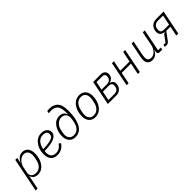

<svg xmlns="http://www.w3.org/2000/svg" viewBox="268 -2170 3787 3787"><g transform="rotate(-45 2162.0 -276.0)"><path d="M2 200 145 -512H200L177 -400H180Q212 -463 253 -493.5Q294 -524 352 -524Q425 -524 468 -471.5Q511 -419 511 -331Q511 -245 484 -168.5Q457 -92 398.5 -40Q340 12 261 12Q207 12 168.5 -14Q130 -40 117 -87H114L57 200ZM256 -38Q327 -38 373.5 -85.5Q420 -133 438 -218L450 -278Q455 -310 455 -337Q455 -398 426 -436Q397 -474 339 -474Q281 -474 231 -427Q171 -373 155 -290L131 -171Q120 -118 152 -78Q184 -38 256 -38Z M806 12Q716 12 667.5 -41Q619 -94 619 -197Q619 -332 692.5 -428Q766 -524 880 -524Q951 -524 997 -489Q1043 -454 1043 -392Q1043 -231 678 -226Q675 -207 675 -183Q675 -37 809 -37Q913 -37 979 -136L1017 -106Q935 12 806 12ZM874 -476Q805 -476 756 -426Q707 -376 690 -294L685 -270Q806 -273 874.5 -290Q943 -307 964.5 -331Q986 -355 986 -393Q986 -476 874 -476Z M1304 12Q1223 12 1174.5 -41.5Q1126 -95 1126 -188Q1126 -320 1194 -416Q1262 -512 1372 -512Q1428 -512 1465.5 -483Q1503 -454 1514 -408H1517V-456Q1517 -599 1467 -651Q1417 -700 1335 -700Q1290 -700 1262 -696L1273 -748Q1303 -752 1336 -752Q1442 -752 1505 -691Q1541 -655 1557 -599Q1573 -543 1573 -443Q1573 -346 1558 -265.5Q1543 -185 1511.5 -122Q1480 -59 1427.5 -23.5Q1375 12 1304 12ZM1311 -37Q1380 -37 1426.5 -85Q1473 -133 1492 -227L1499 -262Q1507 -304 1507 -325Q1507 -389 1474 -426Q1441 -463 1378 -463Q1313 -463 1263.5 -414.5Q1214 -366 1197 -281L1187 -230Q1181 -203 1181 -174Q1181 -113 1214.5 -75Q1248 -37 1311 -37Z M1859 12Q1778 12 1729.5 -41.5Q1681 -95 1681 -188Q1681 -327 1752.5 -425.5Q1824 -524 1941 -524Q2022 -524 2070.5 -470.5Q2119 -417 2119 -324Q2119 -185 2047.5 -86.5Q1976 12 1859 12ZM1866 -37Q1933 -37 1981 -85.5Q2029 -134 2046 -221L2058 -282Q2063 -305 2063 -338Q2063 -399 2030 -437Q1997 -475 1934 -475Q1867 -475 1819 -426.5Q1771 -378 1754 -291L1742 -230Q1737 -208 1737 -174Q1737 -113 1770 -75Q1803 -37 1866 -37Z M2215 0 2318 -512H2527Q2584 -512 2616 -484Q2648 -456 2648 -406Q2648 -352 2618 -316.5Q2588 -281 2536 -269L2535 -267Q2575 -259 2597.5 -234Q2620 -209 2620 -172Q2620 -99 2574.5 -49.5Q2529 0 2454 0ZM2279 -48H2448Q2541 -48 2559 -133Q2565 -162 2565 -172Q2565 -204 2545 -222.5Q2525 -241 2485 -241H2318ZM2328 -288H2484Q2523 -288 2552 -309.5Q2581 -331 2589 -369Q2593 -392 2593 -406Q2593 -433 2573.5 -448.5Q2554 -464 2518 -464H2363Z M2740 0 2842 -512H2897L2853 -290H3111L3155 -512H3210L3108 0H3053L3102 -241H2843L2795 0Z M3391 -512H3446L3382 -193Q3377 -168 3377 -136Q3377 -38 3468 -38Q3532 -38 3577 -87Q3628 -142 3643 -215L3702 -512H3757L3665 -49H3742L3733 0H3660Q3611 0 3611 -46Q3611 -54 3614 -70L3620 -103H3616Q3561 12 3452 12Q3388 12 3354 -24.5Q3320 -61 3320 -127Q3320 -153 3327 -193Z M3807 0 3817 -49H3873L3965 -174Q3987 -204 4016 -207L4017 -211Q3894 -222 3894 -330Q3894 -402 3941.5 -457Q3989 -512 4081 -512H4283L4180 0H4125L4167 -205H4050L3933 -45Q3902 0 3855 0ZM4219 -463H4080Q4024 -463 3993 -437.5Q3962 -412 3954 -374Q3949 -352 3949 -331Q3949 -290 3971 -271.5Q3993 -253 4045 -253H4176Z"/></g></svg>

Font: IBM Plex Sans Light
Style: Italic
Weight: 300
Italic angle: -11.31°
Designer: Mike Abbink, Paul van der Laan, Pieter van Rosmalen
Foundry: Bold Monday
Version: Version 3.0